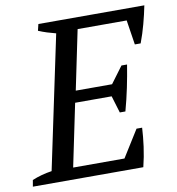

<svg xmlns="http://www.w3.org/2000/svg" viewBox="-99 -772 779 844"><g transform="rotate(-10 290.5 -350.0)"><path d="M601 -700Q593 -660 582 -619Q571 -578 556 -538H530L513 -648H294L239 -383H401L456 -457H481Q473 -407 462.5 -356.5Q452 -306 438 -255H413L390 -331H227L169 -52H398L473 -172H498Q496 -133 490 -88.5Q484 -44 473 0H-20L-15 -29Q26 -46 73 -53L198 -646Q178 -651 159 -657Q140 -663 121 -671L128 -700Z"/></g></svg>

Font: PTSerifItalic
Style: Italic
Weight: 400
Italic angle: -12°
Designer: A.Korolkova, O.Umpeleva, V.Yefimov
Foundry: ParaType Ltd
Version: Version 1.000W OFL